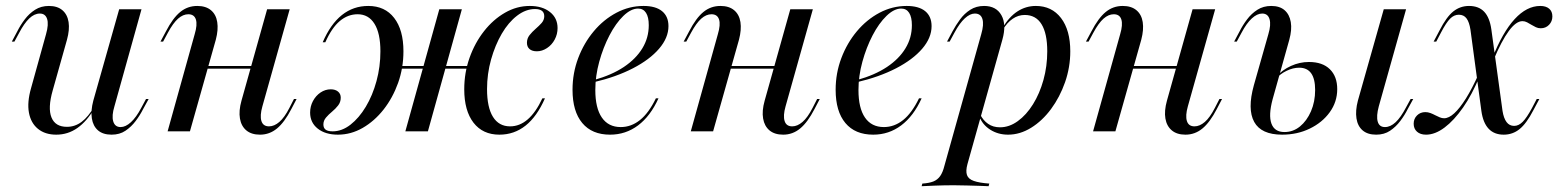

<svg xmlns="http://www.w3.org/2000/svg" viewBox="-20 -446 5292 652"><path d="M171 11.3Q133.1 11.3 108.9 -8.5Q84.7 -28.2 78.2 -63.7Q71.8 -99.2 85.5 -146.8L136.3 -329.8Q146 -363.7 139.9 -381.9Q133.9 -400 115.3 -400Q96.8 -400 79.4 -383.5Q62.1 -366.9 45.2 -334.7L29 -304.8H20.2L38.7 -339.5Q49.2 -360.5 64.1 -380.2Q79 -400 99.2 -412.9Q119.4 -425.8 146 -425.8Q175 -425.8 191.9 -411.3Q208.9 -396.8 212.9 -371Q216.9 -345.2 207.3 -310.5L158.9 -138.7Q141.9 -79 154.8 -47.2Q167.7 -15.3 207.3 -15.3Q234.7 -15.3 257.3 -32.3Q279.8 -49.2 300 -83.9L300.8 -78.2Q275 -33.9 242.7 -11.3Q210.5 11.3 171 11.3ZM358.9 11.3Q329.8 11.3 312.9 -3.2Q296 -17.7 291.9 -44Q287.9 -70.2 296.8 -104L384.7 -414.5H460.5L368.5 -84.7Q358.9 -53.2 364.5 -33.9Q370.2 -14.5 389.5 -14.5Q406.5 -14.5 424.6 -31Q442.7 -47.6 459.7 -79.8L475.8 -109.7H484.7L466.1 -75.8Q455.6 -54.8 440.7 -35.1Q425.8 -15.3 406 -2Q386.3 11.3 358.9 11.3Z M549.2 0 641.1 -329.8Q650.8 -362.1 645.2 -379.8Q639.5 -397.6 619.4 -397.6Q601.6 -397.6 584.7 -382.7Q567.7 -367.7 550 -334.7L533.9 -304.8H525L543.5 -339.5Q566.9 -384.7 591.9 -405.2Q616.9 -425.8 650 -425.8Q679 -425.8 696.4 -411.3Q713.7 -396.8 717.7 -371Q721.8 -345.2 712.9 -311.3L625 0ZM642.7 -212.9 645.2 -221.8H873.4L871 -212.9ZM862.9 11.3Q833.9 11.3 816.5 -3.2Q799.2 -17.7 794.8 -43.5Q790.3 -69.4 800 -104L887.1 -414.5H963.7L871 -84.7Q862.1 -53.2 867.7 -35.1Q873.4 -16.9 893.5 -16.9Q911.3 -16.9 928.6 -31.9Q946 -46.8 962.9 -79.8L978.2 -109.7H987.1L969.4 -75.8Q946 -30.6 920.6 -9.7Q895.2 11.3 862.9 11.3Z M1675.8 11.3Q1619.4 11.3 1587.9 -29.4Q1556.5 -70.2 1556.5 -142.7Q1556.5 -199.2 1574.6 -250Q1592.7 -300.8 1623.8 -340.3Q1654.8 -379.8 1694.8 -402.8Q1734.7 -425.8 1779 -425.8Q1821.8 -425.8 1847.6 -405.2Q1873.4 -384.7 1873.4 -350.8Q1873.4 -329.8 1863.7 -311.7Q1854 -293.5 1837.5 -282.7Q1821 -271.8 1803.2 -271.8Q1787.1 -271.8 1778.2 -279.4Q1769.4 -287.1 1769.4 -300.8Q1769.4 -315.3 1778.2 -326.6Q1787.1 -337.9 1798.8 -348Q1810.5 -358.1 1819.4 -368.1Q1828.2 -378.2 1828.2 -391.1Q1828.2 -403.2 1820.2 -409.3Q1812.1 -415.3 1796.8 -415.3Q1765.3 -415.3 1735.9 -392.7Q1706.5 -370.2 1683.9 -331.5Q1661.3 -292.7 1647.6 -244Q1633.9 -195.2 1633.9 -143.5Q1633.9 -81.5 1654 -49.2Q1674.2 -16.9 1712.1 -16.9Q1777.4 -16.9 1821.8 -112.1H1830.6Q1776.6 11.3 1675.8 11.3ZM1127.4 11.3Q1084.7 11.3 1058.9 -9.3Q1033.1 -29.8 1033.1 -63.7Q1033.1 -84.7 1042.7 -102.8Q1052.4 -121 1068.5 -131.9Q1084.7 -142.7 1103.2 -142.7Q1118.5 -142.7 1127.8 -135.1Q1137.1 -127.4 1137.1 -114.5Q1137.1 -99.2 1128.2 -87.9Q1119.4 -76.6 1107.7 -66.9Q1096 -57.3 1087.1 -46.8Q1078.2 -36.3 1078.2 -23.4Q1078.2 -11.3 1085.9 -5.6Q1093.5 0 1109.7 0Q1141.1 0 1170.2 -22.6Q1199.2 -45.2 1222.2 -83.5Q1245.2 -121.8 1258.5 -170.6Q1271.8 -219.4 1271.8 -271.8Q1271.8 -333.1 1251.6 -365.3Q1231.5 -397.6 1194.4 -397.6Q1161.3 -397.6 1133.9 -374.6Q1106.5 -351.6 1084.7 -302.4H1075.8Q1129 -425.8 1230.6 -425.8Q1287.1 -425.8 1318.5 -385.1Q1350 -344.4 1350 -271.8Q1350 -215.3 1331.9 -164.5Q1313.7 -113.7 1282.7 -74.2Q1251.6 -34.7 1211.7 -11.7Q1171.8 11.3 1127.4 11.3ZM1356.5 0 1471.8 -414.5H1548.4L1433.1 0ZM1308.9 -212.9 1309.7 -221.8H1604.8L1603.2 -212.9Z M2051.6 11.3Q1990.3 11.3 1957.3 -28.2Q1924.2 -67.7 1924.2 -141.1Q1924.2 -197.6 1943.5 -248.8Q1962.9 -300 1996.4 -339.9Q2029.8 -379.8 2073.4 -402.8Q2116.9 -425.8 2165.3 -425.8Q2206.5 -425.8 2228.2 -408.1Q2250 -390.3 2250 -357.3Q2250 -317.7 2218.1 -280.6Q2186.3 -243.5 2129.4 -214.1Q2072.6 -184.7 1996.8 -166.9V-174.2Q2057.3 -191.1 2098.4 -218.5Q2139.5 -246 2161.3 -281.9Q2183.1 -317.7 2183.1 -360.5Q2183.1 -387.9 2173.8 -402.4Q2164.5 -416.9 2146.8 -416.9Q2122.6 -416.9 2096.8 -391.9Q2071 -366.9 2049.6 -325.8Q2028.2 -284.7 2014.9 -236.3Q2001.6 -187.9 2001.6 -140.3Q2001.6 -79 2023.8 -46.8Q2046 -14.5 2087.9 -14.5Q2123.4 -14.5 2153.2 -38.3Q2183.1 -62.1 2207.3 -112.1H2216.1Q2188.7 -51.6 2146.8 -20.2Q2104.8 11.3 2051.6 11.3Z M2325.8 0 2417.7 -329.8Q2427.4 -362.1 2421.8 -379.8Q2416.1 -397.6 2396 -397.6Q2378.2 -397.6 2361.3 -382.7Q2344.4 -367.7 2326.6 -334.7L2310.5 -304.8H2301.6L2320.2 -339.5Q2343.5 -384.7 2368.5 -405.2Q2393.5 -425.8 2426.6 -425.8Q2455.6 -425.8 2473 -411.3Q2490.3 -396.8 2494.4 -371Q2498.4 -345.2 2489.5 -311.3L2401.6 0ZM2419.4 -212.9 2421.8 -221.8H2650L2647.6 -212.9ZM2639.5 11.3Q2610.5 11.3 2593.1 -3.2Q2575.8 -17.7 2571.4 -43.5Q2566.9 -69.4 2576.6 -104L2663.7 -414.5H2740.3L2647.6 -84.7Q2638.7 -53.2 2644.4 -35.1Q2650 -16.9 2670.2 -16.9Q2687.9 -16.9 2705.2 -31.9Q2722.6 -46.8 2739.5 -79.8L2754.8 -109.7H2763.7L2746 -75.8Q2722.6 -30.6 2697.2 -9.7Q2671.8 11.3 2639.5 11.3Z M2945.2 11.3Q2883.9 11.3 2850.8 -28.2Q2817.7 -67.7 2817.7 -141.1Q2817.7 -197.6 2837.1 -248.8Q2856.5 -300 2889.9 -339.9Q2923.4 -379.8 2966.9 -402.8Q3010.5 -425.8 3058.9 -425.8Q3100 -425.8 3121.8 -408.1Q3143.5 -390.3 3143.5 -357.3Q3143.5 -317.7 3111.7 -280.6Q3079.8 -243.5 3023 -214.1Q2966.1 -184.7 2890.3 -166.9V-174.2Q2950.8 -191.1 2991.9 -218.5Q3033.1 -246 3054.8 -281.9Q3076.6 -317.7 3076.6 -360.5Q3076.6 -387.9 3067.3 -402.4Q3058.1 -416.9 3040.3 -416.9Q3016.1 -416.9 2990.3 -391.9Q2964.5 -366.9 2943.1 -325.8Q2921.8 -284.7 2908.5 -236.3Q2895.2 -187.9 2895.2 -140.3Q2895.2 -79 2917.3 -46.8Q2939.5 -14.5 2981.5 -14.5Q3016.9 -14.5 3046.8 -38.3Q3076.6 -62.1 3100.8 -112.1H3109.7Q3082.3 -51.6 3040.3 -20.2Q2998.4 11.3 2945.2 11.3Z M3109.7 186.3 3112.1 177.4Q3135.5 175.8 3149.6 170.2Q3163.7 164.5 3172.6 152Q3181.5 139.5 3187.1 116.9L3312.1 -329.8Q3321.8 -362.9 3316.1 -381.5Q3310.5 -400 3290.3 -400Q3274.2 -400 3256.5 -383.9Q3238.7 -367.7 3221 -334.7L3204.8 -304.8H3196L3214.5 -339.5Q3225.8 -360.5 3240.3 -380.2Q3254.8 -400 3275 -412.9Q3295.2 -425.8 3321.8 -425.8Q3362.9 -425.8 3380.6 -394.4Q3398.4 -362.9 3383.9 -311.3L3265.3 111.3Q3258.9 134.7 3263.7 148.4Q3268.5 162.1 3287.1 168.5Q3305.6 175 3339.5 177.4L3337.1 186.3Q3325.8 185.5 3306.5 185.1Q3287.1 184.7 3264.5 183.9Q3241.9 183.1 3219.4 183.1Q3186.3 183.1 3156.5 184.3Q3126.6 185.5 3109.7 186.3ZM3403.2 11.3Q3369.4 11.3 3342.7 -5.6Q3316.1 -22.6 3305.6 -50.8L3308.1 -58.1Q3318.5 -37.1 3335.5 -25.4Q3352.4 -13.7 3375.8 -13.7Q3407.3 -13.7 3436.3 -34.7Q3465.3 -55.6 3487.9 -91.9Q3510.5 -128.2 3523.4 -174.6Q3536.3 -221 3536.3 -271.8Q3536.3 -332.3 3516.9 -363.7Q3497.6 -395.2 3459.7 -395.2Q3437.9 -395.2 3419 -382.3Q3400 -369.4 3385.5 -345.2L3384.7 -351.6Q3406.5 -388.7 3435.1 -407.3Q3463.7 -425.8 3497.6 -425.8Q3551.6 -425.8 3583.1 -384.7Q3614.5 -343.5 3614.5 -271.8Q3614.5 -217.7 3596.8 -166.9Q3579 -116.1 3549.2 -75.8Q3519.4 -35.5 3481.5 -12.1Q3443.5 11.3 3403.2 11.3Z M3691.9 0 3783.9 -329.8Q3793.5 -362.1 3787.9 -379.8Q3782.3 -397.6 3762.1 -397.6Q3744.4 -397.6 3727.4 -382.7Q3710.5 -367.7 3692.7 -334.7L3676.6 -304.8H3667.7L3686.3 -339.5Q3709.7 -384.7 3734.7 -405.2Q3759.7 -425.8 3792.7 -425.8Q3821.8 -425.8 3839.1 -411.3Q3856.5 -396.8 3860.5 -371Q3864.5 -345.2 3855.6 -311.3L3767.7 0ZM3785.5 -212.9 3787.9 -221.8H4016.1L4013.7 -212.9ZM4005.6 11.3Q3976.6 11.3 3959.3 -3.2Q3941.9 -17.7 3937.5 -43.5Q3933.1 -69.4 3942.7 -104L4029.8 -414.5H4106.5L4013.7 -84.7Q4004.8 -53.2 4010.5 -35.1Q4016.1 -16.9 4036.3 -16.9Q4054 -16.9 4071.4 -31.9Q4088.7 -46.8 4105.6 -79.8L4121 -109.7H4129.8L4112.1 -75.8Q4088.7 -30.6 4063.3 -9.7Q4037.9 11.3 4005.6 11.3Z M4653.2 11.3Q4624.2 11.3 4607.3 -3.2Q4590.3 -17.7 4586.3 -44Q4582.3 -70.2 4591.1 -104L4679 -414.5H4754.8L4662.1 -84.7Q4653.2 -51.6 4658.5 -33.1Q4663.7 -14.5 4683.1 -14.5Q4701.6 -14.5 4719.4 -31Q4737.1 -47.6 4754.8 -81.5L4770.2 -109.7H4779L4760.5 -75.8Q4750 -54.8 4735.1 -35.1Q4720.2 -15.3 4700.4 -2Q4680.6 11.3 4653.2 11.3ZM4333.9 11.3Q4262.9 11.3 4239.1 -31.9Q4215.3 -75 4237.9 -156.5L4287.1 -329.8Q4296.8 -362.1 4291.1 -381Q4285.5 -400 4266.1 -400Q4249.2 -400 4231 -383.5Q4212.9 -366.9 4196 -334.7L4179.8 -304.8H4171L4189.5 -339.5Q4200 -360.5 4214.9 -380.2Q4229.8 -400 4250 -412.9Q4270.2 -425.8 4296.8 -425.8Q4325.8 -425.8 4342.3 -411.3Q4358.9 -396.8 4363.3 -371Q4367.7 -345.2 4358.1 -310.5L4301.6 -108.9Q4287.1 -54.8 4297.6 -26.2Q4308.1 2.4 4341.9 2.4Q4371 2.4 4394.4 -16.5Q4417.7 -35.5 4431.9 -68.1Q4446 -100.8 4446 -140.3Q4446 -216.1 4391.9 -216.1Q4371 -216.1 4349.2 -205.6Q4327.4 -195.2 4312.9 -178.2L4313.7 -185.5Q4334.7 -208.9 4364.1 -222.2Q4393.5 -235.5 4425 -235.5Q4471 -235.5 4496 -210.9Q4521 -186.3 4521 -143.5Q4521 -100 4495.6 -64.9Q4470.2 -29.8 4427.8 -9.3Q4385.5 11.3 4333.9 11.3Z M5086.3 11.3Q5054 11.3 5035.1 -8.9Q5016.1 -29 5010.5 -69.4L4973.4 -345.2Q4969.4 -371 4960.1 -383.5Q4950.8 -396 4933.9 -396Q4917.7 -396 4904.4 -382.7Q4891.1 -369.4 4873.4 -335.5L4857.3 -304.8H4848.4L4868.5 -342.7Q4891.9 -388.7 4915.3 -407.3Q4938.7 -425.8 4968.5 -425.8Q5001.6 -425.8 5020.2 -406Q5038.7 -386.3 5044.4 -346L5082.3 -69.4Q5086.3 -44.4 5096 -31.5Q5105.6 -18.5 5121.8 -18.5Q5137.1 -18.5 5150.8 -32.3Q5164.5 -46 5182.3 -79L5198.4 -109.7H5207.3L5187.1 -71.8Q5163.7 -26.6 5140.3 -7.7Q5116.9 11.3 5086.3 11.3ZM4822.6 11.3Q4803.2 11.3 4791.9 1.2Q4780.6 -8.9 4780.6 -25.8Q4780.6 -42.7 4791.9 -54Q4803.2 -65.3 4820.2 -65.3Q4829 -65.3 4837.5 -62.1Q4846 -58.9 4853.6 -54.8Q4861.3 -50.8 4869 -47.6Q4876.6 -44.4 4883.9 -44.4Q4900 -44.4 4918.5 -61.3Q4937.1 -78.2 4958.1 -111.7Q4979 -145.2 5000.8 -193.5L5004 -185.5Q4979 -125 4948.4 -81Q4917.7 -37.1 4885.5 -12.9Q4853.2 11.3 4822.6 11.3ZM5051.6 -241.9 5047.6 -248.4Q5082.3 -336.3 5123.4 -381Q5164.5 -425.8 5210.5 -425.8Q5229.8 -425.8 5240.7 -416.5Q5251.6 -407.3 5251.6 -390.3Q5251.6 -373.4 5240.3 -361.7Q5229 -350 5212.1 -350Q5203.2 -350 5195.6 -353.6Q5187.9 -357.3 5180.6 -361.7Q5173.4 -366.1 5165.7 -370.2Q5158.1 -374.2 5150 -374.2Q5128.2 -374.2 5103.6 -340.7Q5079 -307.3 5051.6 -241.9Z"/></svg>

Font: Playfair 144pt
Style: Italic
Weight: 400
Italic angle: -15.6°
Designer: Claus Eggers Sørensen
Foundry: Claus Eggers Sørensen
Version: Version 2.001;gftools[0.9.30]